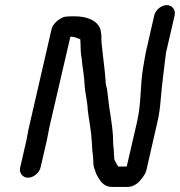

<svg xmlns="http://www.w3.org/2000/svg" viewBox="-20 -688 706 753"><path d="M81 -126 59 -31C54 -10 69 9 90 9C111 9 134 -10 139 -31L161 -126C166 -146 170 -173 175 -195L256 -544H257C272 -544 282 -539 292 -535C293 -535 294 -534 295 -533C297 -508 295 -483 300 -461C303 -424 311 -389 312 -352C314 -320 323 -291 324 -257C329 -216 338 -175 340 -132L342 -99L344 -81C345 -69 346 -65 346 -53C346 -41 348 -31 352 -22C356 -8 360 0 367 11C377 28 392 45 418 45H480C500 45 518 35 533 16C544 3 551 -9 554 -20L597 -208C604 -238 608 -268 610 -295C615 -355 623 -416 631 -481L665 -628C670 -649 655 -668 634 -668C613 -668 590 -649 585 -628L551 -479C548 -463 544 -438 541 -421C529 -348 535 -286 517 -208L477 -35H444C441 -39 436 -47 435 -50C433 -55 426 -63 428 -71C426 -89 427 -103 424 -120L423 -154C422 -175 418 -205 415 -225L412 -245C407 -271 404 -310 400 -337C398 -345 393 -362 394 -373C391 -417 384 -462 380 -505L378 -523C378 -542 378 -557 374 -572C364 -605 325 -624 275 -624H258C250 -624 242 -623 233 -622C213 -616 187 -596 182 -573L95 -195C89 -171 86 -146 81 -126Z"/></svg>

Font: Electronic
Style: ExBdIt
Weight: 800
Version: Version 1.011